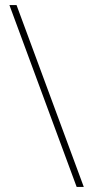

<svg xmlns="http://www.w3.org/2000/svg" viewBox="-20 -734 364 754"><path d="M45 -714 309 0H281L17 -714Z"/></svg>

Font: Noto Sans Lao Looped SemiCondensed Thin
Style: Regular
Weight: 100
Width: 4
Designer: Mark Frömberg, Ben Mitchell
Foundry: The Fontpad Ltd
Version: Version 1.002; ttfautohint (v1.8.4.7-5d5b)